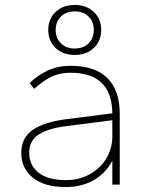

<svg xmlns="http://www.w3.org/2000/svg" viewBox="-20 -746 600 776"><path d="M246 10Q159 10 112.5 -28Q66 -66 66 -128Q66 -190 113 -221.5Q160 -253 246 -264L434 -288Q432 -452 265 -452Q222 -452 189 -436.5Q156 -421 118 -387L100 -410Q129 -440 171 -460Q213 -480 265 -480Q365 -480 414.5 -430Q464 -380 464 -286V0H434V-96Q405 -43 356.5 -16.5Q308 10 246 10ZM246 -18Q291 -18 326 -33.5Q361 -49 385 -73.5Q409 -98 421.5 -129Q434 -160 434 -192V-260L246 -236Q175 -227 136.5 -202.5Q98 -178 98 -128Q98 -78 136 -48Q174 -18 246 -18ZM282 -524Q234 -524 204.5 -552.5Q175 -581 175 -625Q175 -669 204.5 -697.5Q234 -726 282 -726Q330 -726 359.5 -697.5Q389 -669 389 -625Q389 -581 359.5 -552.5Q330 -524 282 -524ZM282 -550Q317 -550 338 -571Q359 -592 359 -625Q359 -658 338 -679Q317 -700 282 -700Q247 -700 226 -679Q205 -658 205 -625Q205 -592 226 -571Q247 -550 282 -550Z"/></svg>

Font: Celebes Thin
Style: Regular
Weight: 250
Designer: Anugrah Pasau
Foundry: Lafontype
Version: Version 1.000; ttfautohint (v1.8.4)